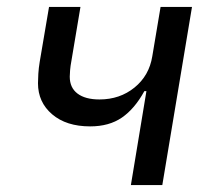

<svg xmlns="http://www.w3.org/2000/svg" viewBox="-20 -536 640 556"><path d="M404 -272H398Q370 -221 333 -195.5Q296 -170 241 -170Q172 -170 131 -205Q90 -240 90 -295Q90 -306 91 -322.5Q92 -339 95 -357L122 -516H213L187 -361Q184 -345 183 -333Q182 -321 182 -314Q182 -282 204.5 -265Q227 -248 268 -248Q327 -248 369.5 -282.5Q412 -317 421 -373L445 -516H536L450 0H359Z"/></svg>

Font: IBM Plex Mono Text
Style: Italic
Weight: 450
Italic angle: -9°
Monospace: yes
Designer: Mike Abbink, Paul van der Laan, Pieter van Rosmalen
Foundry: Bold Monday
Version: Version 2.1